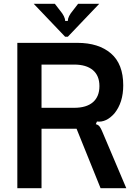

<svg xmlns="http://www.w3.org/2000/svg" viewBox="-20 -988 719 1008"><path d="M71 0V-763H386Q498 -763 562.5 -707.5Q627 -652 627 -540Q627 -450 581 -393Q538 -344 489 -350L483 -336Q496 -333 503 -323.5Q510 -314 517 -297L643 0H508L382 -312H198V0ZM369 -422Q434 -422 468 -451.5Q502 -481 502 -536Q502 -591 467.5 -620Q433 -649 369 -649H198V-422ZM322 -795 157 -968H268L295 -933Q322 -901 322 -878H336Q336 -901 363 -933L390 -968H501L336 -795Z"/></svg>

Font: Open Sauce Sans SemiBold
Style: Regular
Weight: 600
Designer: Alfredo Marco Pradil
Foundry: Creative Sauce Fz LLC
Version: Version 1.477